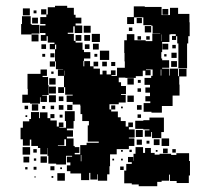

<svg xmlns="http://www.w3.org/2000/svg" viewBox="-20 -612 714 663"><path d="M383 -79H359V-97H347V-101H321V-123H283V-179H287V-194H264V-218H258V-247H257V-251H231V-260H210V-282H231V-285H205V-311H201V-350H180V-372H198V-373H173V-400H170V-382H152V-400H170V-442H152V-460H168V-465H145V-487H141V-471H121V-491H137V-498H118V-524H137V-529H119V-553H140V-562H145V-587H170V-592H212V-585H235V-561H241V-551H261V-531H241V-524H264V-498H238V-521H233V-499H214V-495H235V-471H241V-465H265V-440H270V-432H292V-410H270V-402H268V-383H271V-401H291V-383H303V-399H319V-383H303V-375H325V-355H334V-368H348V-355H363V-369H379V-353H365V-350H384V-378H411V-400H410V-429H409V-473H418V-494H444V-473H453H483V-470H506V-496H533V-497H507V-523H503V-525H475V-552H443V-529H419V-553H442V-590H480V-588H504H538V-560H562H567V-585H595V-564H634V-535H635V-487H630V-462H626V-436H596V-462H592V-487H588V-474H574V-488H587V-494H569V-493H565V-467H540V-432H537V-410H540V-404H564V-378H540V-375H565V-351H567V-375H595V-349H598V-374H624V-348H599V-320H600V-282H576V-276V-246H539V-223H503V-226H476V-256H499V-262H482V-280H498V-292H482V-310H498V-319H479V-343H502V-350H507V-372H484V-370H500V-352H482V-368H473V-349H449V-368V-343H413V-344H390V-328H398V-315H415V-287H398V-284H414V-258H390V-252H360H358V-234H364V-227H387V-207H397V-194H414V-175H423V-189H439V-173H425V-165H445V-137H425V-134H444V-108H425V-97H383ZM83 -559H59V-583H83ZM561 -561H541V-581H561ZM140 -562H122V-580H140ZM106 -566H96V-576H106ZM89 -493H53V-529H56V-556H86V-529H89V-526H116V-496H89ZM111 -531H91V-551H111ZM470 -532H452V-550H470ZM293 -499H269V-523H293ZM502 -500H480V-522H502ZM437 -505H425V-517H437ZM325 -467H297V-495H325ZM537 -470V-493H536V-470ZM113 -469H89V-493H113ZM291 -471H271V-491H291ZM261 -471H241V-491H261ZM497 -475H485V-487H497ZM467 -475H455V-487H467ZM321 -441H301V-461H321ZM561 -441H541V-461H561ZM289 -443H273V-459H289ZM139 -443H123V-459H139ZM174 -442V-458H170V-442ZM587 -445H575V-457H587ZM357 -405H325V-437H357ZM626 -406H596V-436H626ZM590 -412H572V-430H590ZM168 -414H154V-428H168ZM136 -416H126V-426H136ZM316 -416H306V-426H316ZM555 -417H547V-425H555ZM626 -376H596V-406H626ZM591 -381H571V-401H591ZM349 -383H333V-399H349ZM378 -384H364V-398H378ZM537 -351V-372H535V-351ZM118 -254H84V-257H57V-285H76V-305H75V-357H120V-372H142V-350H127V-346H146V-318H148V-284H126V-282H142V-260H120V-276H118ZM203 -351V-368H202V-351ZM165 -357H157V-365H165ZM442 -320H420V-342H442ZM172 -320H150V-342H172ZM466 -326H456V-336H466ZM173 -289H149V-313H173ZM201 -291H181V-311H201ZM467 -295H455V-307H467ZM173 -259H149V-283H173ZM442 -260H420V-282H442ZM199 -263H183V-279H199ZM112 -230H90V-252H112ZM230 -232H212V-250H230ZM199 -233H183V-249H199ZM469 -233H453V-249H469ZM378 -234H364V-248H378ZM167 -235H155V-247H167ZM77 -235H65V-247H77ZM136 -236H126V-246H136ZM404 -238H398V-244H404ZM83 -109H59V-131H51V-171H59V-193H81V-201H87V-225H115V-204H118V-224H144V-204H154V-196H176V-175H183V-189H199V-173H185V-171H208V-194H204V-228H238V-194H234V-168H211V-162H232V-140H211V-134H234V-108H208H238V-74H208V-44H174V-47H147V-74H144V-101H143V-79H119V-101H111V-108H88V-130H83ZM168 -204H154V-218H168ZM467 -205H455V-217H467ZM196 -206H186V-216H196ZM74 -208H68V-214H74ZM502 -140H480V-162H496V-165H475V-197H496V-206H546V-156H537V-135H505V-156H502ZM475 -167H447V-195H475ZM473 -139H449V-163H473ZM564 -108H538V-134H564ZM531 -111H511V-131H531ZM202 -110H180V-108H208V-131H202ZM470 -112H452V-130H470ZM496 -116H486V-126H496ZM523 31H459V25H435V21H409V-23H416V-46H435V-52H422V-70H440V-57H441V-81H448V-104H474V-84H481V-101H501V-84H514V-78H531V-81H571V-77H589V-83H633V-56H636V-6H632V20H590V13H567V-9H564V12H538V16H523ZM84 -78H58V-104H84ZM559 -83H543V-99H559ZM587 -85H575V-97H587ZM107 -85H95V-97H107ZM435 -87H427V-95H435ZM404 -88H398V-94H404ZM524 -88H518V-94H524ZM142 -50H120V-72H142ZM81 -51H61V-71H81ZM231 -51H211V-71H231ZM105 -57H97V-65H105ZM404 -58H398V-64H404ZM374 -58H368V-64H374ZM514 -44H529H514ZM231 -21H211V-41H231ZM168 -24H154V-38H168ZM407 -25H395V-37H407ZM106 -26H96V-36H106ZM75 -27H67V-35H75ZM194 -28H188V-34H194ZM204 12H178V-14H204ZM164 2H158V-4H164ZM103 1H99V-3H103ZM288 10H260V-13H223V-55H229V-79H257V-111H279V-119H329H359V-90H360V-38H358V-10H350V12H318V-10H316V8H292V-15H288ZM254 -84H234V-104H254ZM261 -55V-77H259V-55Z"/></svg>

Font: Rubik Storm
Style: Regular
Weight: 400
Designer: Hubert and Fischer, NaN
Foundry: Hubert and Fischer, NaN
Version: Version 2.201